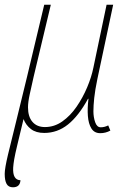

<svg xmlns="http://www.w3.org/2000/svg" viewBox="-38 -556 556 816"><path d="M17 240Q-2 240 -10 225.5Q-18 211 -18 183Q-18 160 -4 101Q10 42 31.5 -43.5Q53 -129 77 -230L150 -536H178L105 -230Q96 -190 88.5 -156Q81 -122 81 -100Q81 -60 100 -38Q119 -16 153 -16Q193 -16 227 -40Q261 -64 287.5 -102.5Q314 -141 332.5 -185Q351 -229 359 -269L415 -536H443L376 -221Q366 -173 362.5 -140Q359 -107 359 -83Q359 -58 366.5 -36.5Q374 -15 390 -15Q406 -15 422 -23L431 -1Q411 10 388 10Q363 10 350.5 -10Q338 -30 335.5 -63Q333 -96 338 -136H336Q296 -63 251 -27Q206 9 150 9Q115 9 93.5 -7.5Q72 -24 62 -50Q45 21 35.5 60.5Q26 100 22.5 120.5Q19 141 18 156Q15 209 49 210Q47 240 17 240Z"/></svg>

Font: Noto Serif Thin
Style: Italic
Weight: 100
Italic angle: -12°
Designer: Monotype Design Team
Foundry: Monotype Imaging Inc.
Version: Version 2.014; ttfautohint (v1.8.4.7-5d5b)